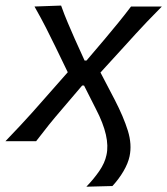

<svg xmlns="http://www.w3.org/2000/svg" viewBox="-47 -520 616 707"><path d="M271 167.5Q298.5 139 318.8 109.5Q339 80 345 51Q360 -15 306.5 -118L262.5 -205H255.5L183.5 -120.5Q155.5 -88 133.5 -60.8Q111.5 -33.5 86 0H-27Q5 -33.5 28.2 -58.2Q51.5 -83 71.5 -105.5Q91.5 -128 113.5 -153L202.5 -254L157 -348Q138.5 -386 122.2 -418Q106 -450 80 -496L178 -499.5Q190.5 -464.5 202.8 -435.8Q215 -407 228 -377.5L264.5 -297H271.5L339.5 -377Q366 -408.5 388.2 -435.8Q410.5 -463 435.5 -496H549Q517.5 -464 495.2 -440.8Q473 -417.5 453.8 -396.5Q434.5 -375.5 412 -350.5L323 -253L375.5 -152.5Q408 -89.5 423.8 -38.8Q439.5 12 430 56Q424.5 81.5 407.8 110.2Q391 139 367 165Z"/></svg>

Font: Commissioner Flair
Style: Italic
Weight: 400
Italic angle: -12°
Designer: Kostas Bartsokas
Foundry: Kostas Bartsokas
Version: Version 1.000; ttfautohint (v1.8.3)